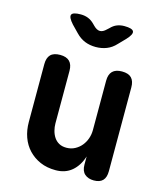

<svg xmlns="http://www.w3.org/2000/svg" viewBox="-117 -874 834 972"><g transform="rotate(15 300.0 -387.5)"><path d="M396 -235V-494Q396 -527 412.5 -543.5Q429 -560 462 -560Q496 -560 512 -543.5Q528 -527 528 -494V-55Q528 -22 512.5 -6Q497 10 466 10Q436 10 418 -6Q400 -22 400 -55V-98Q384 -47 350 -18.5Q316 10 266 10Q220 10 184.5 -5.5Q149 -21 123.5 -48Q98 -75 85 -111.5Q72 -148 72 -191V-494Q72 -527 88 -543.5Q104 -560 138 -560Q171 -560 187.5 -543.5Q204 -527 204 -494V-219Q204 -200 209 -181Q214 -162 224 -147Q234 -132 250 -123Q266 -114 289 -114Q313 -114 333 -124.5Q353 -135 367 -152Q381 -169 388.5 -190.5Q396 -212 396 -235ZM186 -785Q207 -785 224.5 -778Q242 -771 257 -756L267 -746Q284 -729 300 -729Q316 -729 333 -746L343 -755Q358 -771 375.5 -778Q393 -785 414 -785Q456 -785 462.5 -770.5Q469 -756 440 -725L405 -689Q384 -666 357.5 -655.5Q331 -645 300 -645Q269 -645 243 -655.5Q217 -666 195 -689L160 -725Q132 -756 138 -770.5Q144 -785 186 -785Z"/></g></svg>

Font: Maple Mono NL
Style: Bold
Weight: 700
Monospace: yes
Designer: subframe7536
Version: Version 7.000